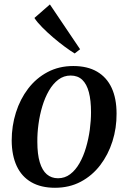

<svg xmlns="http://www.w3.org/2000/svg" viewBox="-20 -856 592 887"><path d="M318.5 -551Q384 -551 428.5 -525Q473 -499 495.8 -450Q518.5 -401 518.5 -331Q519 -264.5 499.5 -203Q480 -141.5 443 -93Q406 -44.5 353.2 -16.5Q300.5 11.5 234 11.5Q169.5 11.5 124.8 -14.2Q80 -40 57.2 -89Q34.5 -138 34 -206.5Q34 -274 53.5 -336Q73 -398 110 -446.5Q147 -495 199.8 -523Q252.5 -551 318.5 -551ZM306.5 -507Q274.5 -507 249.5 -488Q224.5 -469 206 -437Q187.5 -405 175.5 -365Q163.5 -325 157.8 -282.5Q152 -240 152.5 -200.5Q152.5 -143.5 163.8 -106.2Q175 -69 196.2 -50.8Q217.5 -32.5 248 -32.5Q279.5 -32.5 304.2 -51.2Q329 -70 347.2 -102Q365.5 -134 377.2 -174Q389 -214 394.8 -256.2Q400.5 -298.5 400.5 -337.5Q400.5 -392.5 390.5 -430.2Q380.5 -468 359.8 -487.5Q339 -507 306.5 -507ZM325 -609Q306 -620.5 279.5 -640Q253 -659.5 225.5 -683Q198 -706.5 174.8 -730Q151.5 -753.5 139 -773L210.5 -835.5L350 -628.5Z"/></svg>

Font: Merriweather 60pt Medium
Style: Italic
Weight: 500
Italic angle: -7.8°
Version: Version 2.101